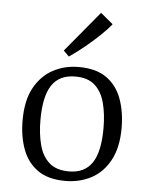

<svg xmlns="http://www.w3.org/2000/svg" viewBox="-49 -675 563 725"><g transform="rotate(5 232.5 -312.0)"><path d="M352 -201Q352 -254 341 -296Q330 -338 303.5 -362Q277 -386 229 -386Q169 -386 140.5 -343.5Q112 -301 112 -211Q112 -159 123 -117Q134 -75 161 -51Q188 -27 236 -27Q295 -27 323.5 -69Q352 -111 352 -201ZM45 -204Q45 -280 71.5 -328Q98 -376 142 -399.5Q186 -423 239 -423Q305 -423 344.5 -395Q384 -367 402 -318Q420 -269 420 -207Q420 -133 393.5 -84.5Q367 -36 323 -13Q279 10 225 10Q160 10 120.5 -18Q81 -46 63 -94.5Q45 -143 45 -204ZM177 -480 305 -634 352 -595Q338 -577 312 -552Q286 -527 256 -502.5Q226 -478 198 -459Z"/></g></svg>

Font: Yrsa Light
Style: Regular
Weight: 300
Designer: Anna Giedrys (Yrsa+Rasa design), David Brezina (Yrsa art-direction, Rasa art-direction, design)
Foundry: Rosetta Type Foundry
Version: Version 2.004